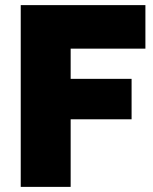

<svg xmlns="http://www.w3.org/2000/svg" viewBox="-20 -730 599 750"><path d="M61 0V-710H548V-540H256V-422H494V-264H256V0Z"/></svg>

Font: Raleway
Style: Heavy
Weight: 900
Designer: Matt McInerney, Pablo Impallari, Rodrigo Fuenzalida
Foundry: Matt McInerney, Pablo Impallari, Rodrigo Fuenzalida
Version: Version 2.001; ttfautohint (v0.8) -G 200 -r 50